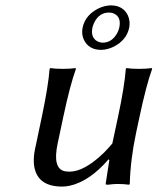

<svg xmlns="http://www.w3.org/2000/svg" viewBox="-20 -686 587 716"><path d="M386.7 -639.2Q349.6 -639.2 331.1 -601.1Q326.7 -591.8 324.7 -583Q317.4 -547.4 341.8 -532.7Q351.6 -527.3 362.8 -526.9Q398.4 -526.9 418 -564.5Q422.9 -574.2 424.8 -583Q433.1 -622.1 405.3 -635.3Q396.5 -639.2 386.7 -639.2ZM288.1 -583Q297.9 -629.4 345.7 -653.8Q369.6 -665.5 392.6 -666Q439 -666 457 -628.4Q466.3 -606.9 461.9 -583Q452.1 -536.6 404.8 -512.2Q380.9 -500.5 357.4 -500Q311 -500 292.5 -538.1Q283.2 -559.1 288.1 -583ZM384.8 -91.8Q313.5 -9.3 239.3 6.8Q224.6 9.8 211.9 9.8Q114.3 9.8 106.4 -75.2Q104.5 -100.6 110.4 -128.9L135.7 -249Q160.2 -365.2 165 -429.2L168 -432.1Q185.5 -429.2 214.4 -429.2Q243.2 -429.2 261.7 -432.1L263.2 -429.2Q241.2 -368.7 215.8 -249L194.8 -149.9Q175.3 -57.1 221.7 -47.4Q230 -45.9 239.7 -45.9Q294.4 -45.9 367.2 -116.2Q384.8 -133.8 398.9 -150.9L419.9 -249Q444.3 -363.3 449.2 -429.2L451.7 -432.1Q469.2 -429.2 498 -429.2Q526.9 -429.2 545.9 -432.1L547.4 -429.2Q525.4 -368.7 500 -249L487.8 -191.9Q466.3 -91.3 463.9 0L461.4 2.9Q442.4 0 417.5 0Q404.8 0 382.3 2.9Q373.5 2.9 374 0L387.7 -88.9Z"/></svg>

Font: Linux Biolinum Slanted O
Style: Slanted
Weight: 400
Designer: Philipp H. Poll
Foundry: Philipp H. Poll
Version: Version 1.0.4